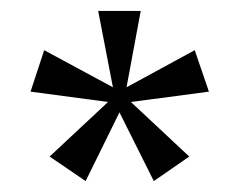

<svg xmlns="http://www.w3.org/2000/svg" viewBox="-20 -760 439 352"><path d="M71 -473 178 -573 36 -592 61 -668 187 -600 160 -740H238L212 -600L337 -668L363 -592L220 -573L327 -473L262 -428L199 -554L137 -428Z"/></svg>

Font: Spectral
Style: Bold
Weight: 700
Designer: Jean-Baptiste Levee
Foundry: Production Type
Version: Version 2.001